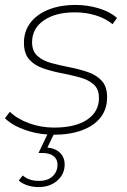

<svg xmlns="http://www.w3.org/2000/svg" viewBox="-25 -543 515 778"><path d="M131 215Q108 215 87.5 208.5Q67 202 51 189L67 168Q80 179 96 184.5Q112 190 133 190Q168 190 188 171.5Q208 153 208 124Q208 102 192 89.5Q176 77 148 77H131L167 2Q121 -1 78 -16Q24 -35 -5 -64L15 -90Q45 -61 93 -43.5Q141 -26 194 -26Q280 -26 328 -58Q376 -90 376 -146Q376 -182 354.5 -201Q333 -220 298 -229.5Q263 -239 224 -246.5Q185 -254 150 -266Q115 -278 93.5 -302Q72 -326 72 -370Q72 -416 98 -450.5Q124 -485 171.5 -504Q219 -523 282 -523Q330 -523 376 -509Q422 -495 449 -470L431 -445Q402 -469 362 -481Q322 -493 279 -493Q199 -493 152 -460Q105 -427 105 -372Q105 -336 126.5 -316.5Q148 -297 183 -287.5Q218 -278 257 -270.5Q296 -263 331 -251Q366 -239 387.5 -215.5Q409 -192 409 -149Q409 -101 382.5 -67Q356 -33 307 -15Q258 3 192 3L167 55Q200 58 218.5 76.5Q237 95 237 124Q237 162 207.5 188.5Q178 215 131 215Z"/></svg>

Font: Montserrat Thin ExtraLight
Style: Italic
Weight: 250
Italic angle: -11.3°
Version: Version 9.000